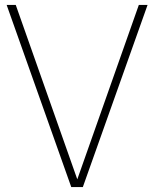

<svg xmlns="http://www.w3.org/2000/svg" viewBox="-20 -760 626 780"><path d="M269.5 0 7 -740H44L294 -31.5L544 -740H579.5L316.5 0Z"/></svg>

Font: Encode Sans Semi Condensed Thin
Style: Regular
Weight: 100
Width: 4
Designer: Multiple Designers
Foundry: Impallari Type
Version: Version 3.000; ttfautohint (v1.8.3) -l 8 -r 50 -G 200 -x 14 